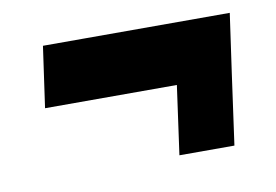

<svg xmlns="http://www.w3.org/2000/svg" viewBox="-44 -482 599 416"><g transform="rotate(-10 255.5 -274.5)"><path d="M321 -132 353 -362H474L442 -132ZM71 -417H482L463 -283H52Z"/></g></svg>

Font: Pathway Extreme Condensed Black
Style: Italic
Weight: 900
Width: 3
Italic angle: -8°
Version: Version 1.001;gftools[0.9.26]